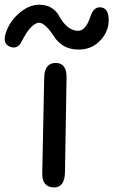

<svg xmlns="http://www.w3.org/2000/svg" viewBox="-92 -782 487 826"><path d="M148.9 -511.2Q99.6 -512.2 98.1 -447.3L89.8 -37.6Q88.4 23.9 140.6 24.4Q186.5 24.4 187.5 -41.5L194.3 -447.8Q195.3 -510.3 148.9 -511.2ZM1.5 -604Q35.6 -672.4 68.4 -683.1Q96.7 -692.4 140.6 -625Q177.2 -568.4 246.6 -568.8Q297.9 -568.8 332.5 -601.1Q373.5 -639.6 375.5 -689.9Q377.9 -749 338.9 -750.5Q310.1 -752 296.9 -710.4Q276.4 -647.9 242.2 -649.4Q196.8 -651.4 163.1 -711.9Q136.2 -761.2 77.6 -761.7Q33.2 -762.2 -10.3 -724.6Q-53.2 -687.5 -68.4 -635.3Q-80.1 -595.2 -51.3 -582Q-17.1 -566.9 1.5 -604Z"/></svg>

Font: Comic Relief
Style: Regular
Weight: 400
Designer: Jeff Davis
Foundry: Loudifier
Version: Version 1.200; ttfautohint (v1.8.4.7-5d5b)